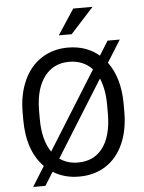

<svg xmlns="http://www.w3.org/2000/svg" viewBox="-63 -988 814 1083"><g transform="rotate(-5 344.0 -446.5)"><path d="M629.4 -332.5Q629.4 -228 594.2 -150.1Q559.1 -72.3 494.6 -31.2Q430.2 9.8 344.2 9.8Q260.7 9.8 196.8 -30.3L149.4 45.4H80.1L150.4 -67.4Q57.6 -161.1 57.6 -336.9V-377.4Q57.6 -480 93.3 -558.6Q128.9 -637.2 194.1 -679Q259.3 -720.7 343.3 -720.7Q447.8 -720.7 520 -659.7L570.3 -740.2H639.2L561.5 -615.7Q628.4 -524.4 629.4 -380.9ZM150.9 -332.5Q150.9 -213.4 198.7 -144.5L474.1 -585.9Q424.3 -640.1 343.3 -640.1Q254.4 -640.1 203.4 -572.5Q152.3 -504.9 150.9 -384.8ZM536.1 -378.4Q536.1 -467.3 508.8 -531.2L240.7 -101.1Q285.2 -69.8 344.2 -69.8Q435.1 -69.8 484.9 -136Q534.7 -202.1 536.1 -325.7ZM393.1 -937.5H502.4L371.6 -793.9H298.8Z"/></g></svg>

Font: Roboto
Style: Regular
Weight: 400
Designer: Google
Version: Version 2.001047; 2015